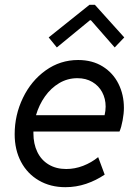

<svg xmlns="http://www.w3.org/2000/svg" viewBox="-20 -777 572 805"><path d="M41.5 -214.4Q41.5 -294.9 76.2 -366.7Q110.8 -438.5 171.6 -481.9Q232.4 -525.4 307.6 -525.4Q367.2 -525.4 410.6 -498.3Q454.1 -471.2 476.8 -425.5Q499.5 -379.9 499.5 -324.7Q499.5 -301.3 494.1 -272.2Q488.8 -243.2 481 -225.6H120.1V-218.3Q120.1 -173.8 136.5 -139.9Q152.8 -106 184.1 -87.2Q215.3 -68.4 257.8 -68.4Q293.9 -68.4 328.6 -81.8Q363.3 -95.2 391.6 -118.2L418.9 -44.9Q382.8 -20.5 341.1 -6.3Q299.3 7.8 253.9 7.8Q191.4 7.8 143.1 -20.3Q94.7 -48.3 68.1 -98.6Q41.5 -148.9 41.5 -214.4ZM418.5 -293.9Q422.9 -312.5 422.9 -330.1Q422.9 -363.3 408.4 -390.4Q394 -417.5 367.2 -433.3Q340.3 -449.2 304.7 -449.2Q263.2 -449.2 228.3 -428.5Q193.4 -407.7 168.5 -372.6Q143.6 -337.4 130.9 -293.9ZM184.1 -620.1 355 -756.8H377.9L501 -620.1L460.9 -578.1L361.3 -691.9H356.9L218.3 -578.1Z"/></svg>

Font: Reddit Sans Chocolate
Style: Italic
Weight: 400
Italic angle: -11.25°
Designer: Stephen Hutchings
Version: Version 1.013